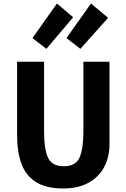

<svg xmlns="http://www.w3.org/2000/svg" viewBox="-20 -1048 717 1089"><path d="M357 -832 436 -771 593 -947 496 -1028ZM395 -950 303 -1028 164 -832 243 -771ZM601 -231V-698H453V-302Q453 -205 431.5 -155Q410 -105 342 -105Q275 -105 252.5 -153.5Q230 -202 230 -302V-698H77V-279Q77 -186 102 -118.5Q127 -51 184.5 -15Q242 21 338 21Q423 21 481.5 -11Q540 -43 570.5 -100Q601 -157 601 -231Z"/></svg>

Font: Repo Bold
Style: Bold
Weight: 700
Designer: Stefan Peev
Foundry: Context Ltd
Version: Version 1.502